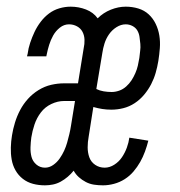

<svg xmlns="http://www.w3.org/2000/svg" viewBox="-20 -548 540 576"><path d="M115 8Q96 8 79 3.5Q62 -1 48.5 -11.5Q35 -22 26.5 -37Q18 -52 15 -69.5Q12 -87 12.5 -105.5Q13 -124 16 -142Q19 -161 25 -180.5Q31 -200 40.5 -218Q50 -236 64 -251.5Q78 -267 96 -278Q114 -289 133.5 -293.5Q153 -298 172 -298H214L231 -403Q234 -416 233.5 -429Q233 -442 227.5 -452.5Q222 -463 211 -469Q200 -475 187 -475Q172 -475 159.5 -465Q147 -455 139.5 -441.5Q132 -428 127.5 -413.5Q123 -399 120 -384L119 -379H61L63 -387Q65 -403 70.5 -419.5Q76 -436 83.5 -452Q91 -468 102 -482.5Q113 -497 127 -507.5Q141 -518 158 -523Q175 -528 192 -528Q216 -528 238 -519.5Q260 -511 273 -493Q290 -510 312.5 -519Q335 -528 357 -528Q377 -528 395 -522.5Q413 -517 426 -505Q439 -493 447 -476.5Q455 -460 458 -441.5Q461 -423 459.5 -403.5Q458 -384 455 -365Q452 -347 447 -329.5Q442 -312 433.5 -295.5Q425 -279 412.5 -264Q400 -249 384 -238.5Q368 -228 350 -223.5Q332 -219 314 -219Q300 -219 287 -221Q274 -223 260 -227L246 -138Q243 -122 243 -106Q243 -90 248 -76Q253 -62 265.5 -53.5Q278 -45 294 -45Q309 -45 323 -54Q337 -63 346 -76.5Q355 -90 360.5 -105Q366 -120 368 -135L425 -126Q421 -110 415 -93.5Q409 -77 400.5 -62Q392 -47 380.5 -33.5Q369 -20 354 -10.5Q339 -1 322 3.5Q305 8 289 8Q275 8 262 6Q249 4 237.5 -2Q226 -8 216.5 -16.5Q207 -25 201 -36Q193 -26 183 -17.5Q173 -9 162 -3Q151 3 139 5.5Q127 8 115 8ZM315 -272Q326 -272 337.5 -276Q349 -280 358.5 -288.5Q368 -297 374.5 -307Q381 -317 386 -328.5Q391 -340 393.5 -351Q396 -362 398 -374Q399 -385 400.5 -395.5Q402 -406 401 -416.5Q400 -427 398.5 -437.5Q397 -448 392 -456.5Q387 -465 377.5 -470Q368 -475 357 -475Q343 -475 329.5 -466.5Q316 -458 307 -445Q298 -432 293.5 -417.5Q289 -403 287 -389L269 -281Q279 -276 291 -274Q303 -272 315 -272ZM115 -45Q128 -45 139.5 -53Q151 -61 159 -72.5Q167 -84 172.5 -96Q178 -108 181.5 -120.5Q185 -133 188 -145.5Q191 -158 193 -171L205 -245H172Q153 -245 134 -236Q115 -227 102.5 -210.5Q90 -194 83.5 -174.5Q77 -155 74 -136Q72 -121 71.5 -106Q71 -91 74.5 -77.5Q78 -64 89 -54.5Q100 -45 115 -45Z"/></svg>

Font: Iosevka Light
Style: Italic
Weight: 300
Italic angle: -9°
Monospace: yes
Designer: Belleve Invis
Foundry: Belleve Invis
Version: Version 32.5.0; ttfautohint (v1.8.4)